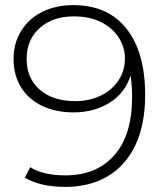

<svg xmlns="http://www.w3.org/2000/svg" viewBox="-20 -725 642 750"><path d="M547 -354Q547 -238 508.5 -157.5Q470 -77 400 -36Q330 5 236 5Q137 5 77 -31L98 -72Q148 -40 236 -40Q357 -40 426.5 -118.5Q496 -197 496 -346Q496 -392 490 -430Q469 -362 408.5 -324Q348 -286 267 -286Q198 -286 144.5 -311.5Q91 -337 62 -384.5Q33 -432 33 -494Q33 -557 63 -605Q93 -653 146 -679Q199 -705 266 -705Q402 -705 474.5 -612.5Q547 -520 547 -354ZM468 -497Q468 -539 444.5 -577Q421 -615 376 -638Q331 -661 268 -661Q186 -661 135 -615.5Q84 -570 84 -495Q84 -420 135 -375Q186 -330 274 -330Q330 -330 374.5 -352Q419 -374 443.5 -412Q468 -450 468 -497Z"/></svg>

Font: Idrija Light
Style: Regular
Weight: 300
Designer: Julieta Ulanovsky
Foundry: Julieta Ulanovsky
Version: Version 7.200